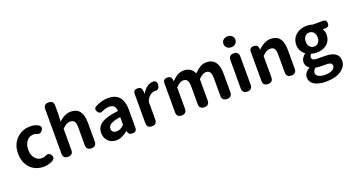

<svg xmlns="http://www.w3.org/2000/svg" viewBox="-64 -1608 4828 2648"><g transform="rotate(-20 2350.0 -283.5)"><path d="M317 14Q198 14 122 -63Q44 -144 44 -279Q44 -413 130 -497Q212 -574 330 -574Q395 -574 449 -543Q493 -512 460 -467Q423 -417 368 -449Q351 -454 337 -454Q273 -454 233.5 -406Q194 -358 194 -279Q194 -201 233 -153.5Q272 -106 333 -106Q363 -106 388 -118Q442 -150 474 -97Q500 -54 457 -23Q392 14 317 14Z M679 0Q606 0 606 -73V-399V-725Q606 -798 679 -798Q752 -798 752 -725V-597L746 -492Q834 -574 922 -574Q1095 -574 1095 -349V-73Q1095 0 1022 0Q948 0 948 -73V-331Q948 -395 929.5 -421.5Q911 -448 869 -448Q837 -448 809 -432Q787 -419 752 -385V-73Q752 0 679 0Z M1384 14Q1310 14 1264 -33Q1218 -80 1218 -152Q1218 -242 1294.5 -291.5Q1371 -341 1540 -359Q1536 -456 1445 -456Q1399 -456 1344 -431Q1291 -404 1264 -453Q1238 -500 1283 -525Q1378 -574 1472 -574Q1578 -574 1632.5 -511.5Q1687 -449 1687 -327V-163V-60Q1687 0 1623 0Q1567 0 1557 -52L1556 -60H1553Q1467 14 1384 14ZM1432 -101Q1485 -101 1540 -156V-269Q1445 -256 1398 -229Q1358 -203 1358 -164Q1358 -101 1432 -101Z M1910 0Q1837 0 1837 -73V-280V-500Q1837 -560 1899 -560Q1957 -560 1963 -505L1967 -461H1971Q2001 -515 2044 -545Q2086 -574 2130 -574Q2137 -574 2143 -574Q2170 -568 2180 -547Q2189 -527 2183 -498Q2169 -435 2114 -444Q2113 -444 2112 -444Q2075 -444 2043 -419Q2005 -391 1983 -334V-73Q1983 0 1910 0Z M2346 0Q2273 0 2273 -73V-280V-500Q2273 -560 2336 -560Q2393 -560 2400 -506L2403 -485H2407Q2448 -527 2483 -548Q2529 -574 2579 -574Q2690 -574 2733 -476Q2777 -523 2814 -545Q2861 -574 2911 -574Q2998 -574 3043 -514Q3085 -457 3085 -349V-73Q3085 0 3012 0Q2938 0 2938 -73V-331Q2938 -394 2919 -422Q2901 -448 2860 -448Q2812 -448 2752 -385V-73Q2752 0 2679 0Q2605 0 2605 -73V-331Q2605 -394 2586 -422Q2568 -448 2527 -448Q2479 -448 2419 -385V-73Q2419 0 2346 0Z M3310 0Q3237 0 3237 -73V-487Q3237 -560 3310 -560Q3383 -560 3383 -487V-280V-73Q3383 0 3310 0ZM3311 -650Q3273 -650 3248 -672.5Q3223 -695 3223 -730Q3223 -766 3248 -788Q3273 -810 3311 -810Q3349 -810 3373.5 -788Q3398 -766 3398 -730Q3398 -696 3373.5 -673Q3349 -650 3311 -650Z M3614 0Q3541 0 3541 -73V-280V-500Q3541 -560 3604 -560Q3661 -560 3668 -506L3671 -486H3675Q3765 -574 3857 -574Q4030 -574 4030 -349V-73Q4030 0 3957 0Q3883 0 3883 -73V-331Q3883 -395 3864.5 -421.5Q3846 -448 3804 -448Q3772 -448 3744 -432Q3722 -419 3687 -385V-73Q3687 0 3614 0Z M4379 243Q4275 243 4213 208Q4145 170 4145 99Q4145 28 4225 -17V-22Q4174 -55 4174 -116Q4174 -146 4193 -175Q4209 -202 4236 -221V-225Q4205 -248 4185 -284Q4162 -325 4162 -371Q4162 -466 4230 -522Q4294 -574 4388 -574Q4432 -574 4472 -560H4573H4620Q4674 -560 4674 -506Q4674 -452 4620 -452H4578Q4604 -419 4604 -367Q4604 -276 4541 -225Q4482 -177 4388 -177Q4355 -177 4316 -190Q4292 -171 4292 -142Q4292 -119 4311 -108Q4332 -96 4380 -96H4475Q4683 -96 4683 44Q4683 130 4601 186Q4517 243 4379 243ZM4401 150Q4464 150 4504 126Q4543 103 4543 69Q4543 40 4519 29Q4498 19 4450 19H4382Q4336 19 4304 11Q4267 41 4267 76Q4267 111 4303 130.5Q4339 150 4401 150ZM4388 -268Q4426 -268 4450 -295Q4475 -323 4475 -371Q4475 -419 4450 -447Q4427 -474 4388 -474Q4349 -474 4325 -447Q4300 -419 4300 -371Q4300 -323 4326 -295Q4350 -268 4388 -268Z"/></g></svg>

Font: GenSenRounded JP B
Style: Regular
Weight: 700
Version: Version 1.501;PS 1;hotconv 16.6.51;makeotf.lib2.5.65220